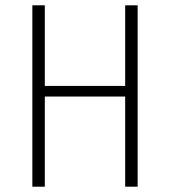

<svg xmlns="http://www.w3.org/2000/svg" viewBox="-20 -704 641 724"><path d="M452 0V-340H149V0H102V-684H149V-380H452V-684H499V0Z"/></svg>

Font: Fira Sans Condensed ExtraLight
Style: Regular
Weight: 275
Width: 3
Designer: Carrois Corporate & Edenspiekermann AG
Foundry: Carrois Corporate GbR & Edenspiekermann AG
Version: Version 4.203